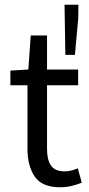

<svg xmlns="http://www.w3.org/2000/svg" viewBox="-20 -780 378 812"><path d="M235.2 12Q157.5 12 126.9 -33.2Q96.2 -78.5 96.2 -150.5V-419.3H23.9V-481.4L99.9 -486L110 -630H178.9V-486H310.5V-419.3H178.9V-149Q178.9 -104.8 195.5 -80Q212.2 -55.3 253.7 -55.3Q267.1 -55.3 281.5 -58.8Q295.9 -62.3 309 -68.2L325.9 -7.5Q306.3 0.6 282.9 6.3Q259.5 12 235.2 12ZM256.4 -548 252.9 -760.1H311.6L310.9 -702.5L296.8 -548Z"/></svg>

Font: Source Sans Variable
Style: Regular
Weight: 200
Designer: Paul D. Hunt
Foundry: Adobe Systems Incorporated
Version: Version 3.006;hotconv 1.0.111;makeotfexe 2.5.65597